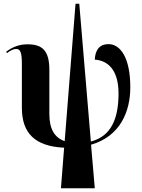

<svg xmlns="http://www.w3.org/2000/svg" viewBox="-20 -780 757 1027"><path d="M306 227H487L467 -6C624 -51 677 -185 677 -313C677 -473 623 -544 560 -544C514 -544 489 -514 487 -461C551 -457 614 -413 614 -280C614 -146 575 -51 466 -23L404 -760H384L326 -25C271 -44 244 -91 244 -170V-407C244 -513 203 -543 127 -543C82 -543 45 -528 13 -503L17 -496C37 -511 53 -518 66 -518C88 -518 97 -503 97 -437V-203C97 -68 167 3 323 10Z"/></svg>

Font: Noto Serif Display ExtraCondensed ExtraBold
Style: Regular
Weight: 800
Width: 2
Designer: Monotype Design Team
Foundry: Monotype Imaging Inc.
Version: Version 2.009